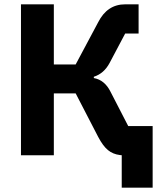

<svg xmlns="http://www.w3.org/2000/svg" viewBox="-20 -718 738 888"><path d="M543 150V0L534 -1Q502 -5 479 -24Q456 -43 434 -85L330 -286H229V0H77V-698H229V-420H330L434 -615Q476 -698 559 -698H621V-563H559L487 -427Q461 -378 414 -363V-357Q464 -348 491 -294L573 -135H686V150Z"/></svg>

Font: Anuphan
Style: Bold
Weight: 700
Designer: Mike Abbink, Paul van der Laan, Pieter van Rosmalen, Mint Tantisuwanna
Foundry: Bold Monday; Cadson Demak
Version: Version 3.002;hotconv 1.0.109;makeotfexe 2.5.65596